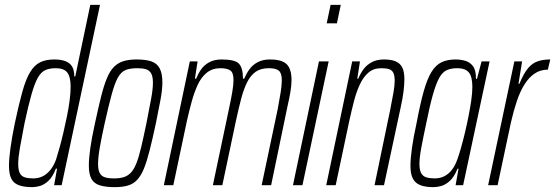

<svg xmlns="http://www.w3.org/2000/svg" viewBox="-20 -763 2287 791"><path d="M113 8Q79 8 57.5 0Q36 -8 26.5 -27Q17 -46 17 -80Q17 -109 23 -152.5Q29 -196 41 -255Q58 -335 72.5 -386.5Q87 -438 104.5 -466.5Q122 -495 145.5 -506.5Q169 -518 204 -518Q231 -518 249.5 -511Q268 -504 277 -489Q286 -474 286 -448H290L352 -743H392L234 0H203L215 -68H210Q197 -34 179.5 -18Q162 -2 145 3Q128 8 113 8ZM116 -28Q139 -28 156.5 -37Q174 -46 188 -63.5Q202 -81 211 -106Q217 -125 225 -153.5Q233 -182 241 -216Q249 -250 256 -284.5Q263 -319 267 -350.5Q271 -382 271 -405Q271 -447 257 -464.5Q243 -482 210 -482Q184 -482 166.5 -474Q149 -466 136 -443Q123 -420 110 -375Q97 -330 81 -255Q69 -194 62 -153.5Q55 -113 55 -88Q55 -63 61.5 -50Q68 -37 82 -32.5Q96 -28 116 -28Z M453 8Q415 8 391 0.5Q367 -7 356.5 -26.5Q346 -46 346 -81Q346 -110 352 -152.5Q358 -195 371 -254Q385 -319 396.5 -365Q408 -411 420.5 -441Q433 -471 449.5 -487.5Q466 -504 488.5 -511Q511 -518 542 -518Q581 -518 604 -510Q627 -502 638 -481Q649 -460 649 -423Q649 -395 641.5 -353.5Q634 -312 622 -254Q608 -189 596.5 -143.5Q585 -98 573 -68.5Q561 -39 545 -22Q529 -5 506.5 1.5Q484 8 453 8ZM449 -28Q473 -28 489.5 -33Q506 -38 519 -51.5Q532 -65 542 -90.5Q552 -116 561.5 -156Q571 -196 583 -254Q595 -315 602.5 -355.5Q610 -396 610 -422Q610 -447 603 -460Q596 -473 582 -477.5Q568 -482 546 -482Q516 -482 497.5 -474.5Q479 -467 466 -444Q453 -421 440.5 -375.5Q428 -330 411 -254Q398 -195 391 -154.5Q384 -114 384 -87Q384 -63 391 -50Q398 -37 412.5 -32.5Q427 -28 449 -28Z M655 0 762 -510H794L783 -439H788Q796 -459 808.5 -477Q821 -495 842 -506.5Q863 -518 893 -518Q949 -518 965 -500Q981 -482 981 -439H986Q995 -460 1008 -478Q1021 -496 1042 -507Q1063 -518 1092 -518Q1141 -518 1161 -498.5Q1181 -479 1181 -433Q1181 -411 1176.5 -384.5Q1172 -358 1164 -323L1097 0H1058L1124 -313Q1132 -355 1136.5 -384Q1141 -413 1141 -432Q1141 -462 1128.5 -472Q1116 -482 1088 -482Q1054 -482 1033 -467Q1012 -452 998 -424Q984 -396 973.5 -356Q963 -316 952 -265L896 0H857L923 -313Q932 -355 937 -384.5Q942 -414 942 -433Q942 -464 928.5 -473Q915 -482 888 -482Q855 -482 832 -463.5Q809 -445 794.5 -413.5Q780 -382 769.5 -343.5Q759 -305 750 -265L694 0Z M1326 -667 1342 -743H1384L1368 -667ZM1187 0 1294 -510H1334L1226 0Z M1324 0 1431 -510H1463L1452 -439H1456Q1464 -459 1477 -477Q1490 -495 1511 -506.5Q1532 -518 1562 -518Q1592 -518 1610.5 -510Q1629 -502 1637.5 -484.5Q1646 -467 1646 -436Q1646 -415 1642.5 -386.5Q1639 -358 1631 -322L1562 0H1523L1588 -313Q1596 -354 1601 -382Q1606 -410 1606 -430Q1606 -452 1600.5 -463Q1595 -474 1583 -478Q1571 -482 1551 -482Q1519 -482 1498 -464Q1477 -446 1462.5 -415Q1448 -384 1438 -345Q1428 -306 1419 -265L1363 0Z M1766 8Q1733 8 1712 0Q1691 -8 1681 -27Q1671 -46 1671 -80Q1671 -109 1677 -152.5Q1683 -196 1696 -255Q1711 -335 1725.5 -386.5Q1740 -438 1757.5 -466.5Q1775 -495 1799 -506.5Q1823 -518 1857 -518Q1878 -518 1897 -512.5Q1916 -507 1928.5 -490.5Q1941 -474 1941 -438H1945L1964 -510H1997L1888 0H1857L1869 -68H1865Q1851 -34 1833.5 -18Q1816 -2 1798.5 3Q1781 8 1766 8ZM1770 -28Q1793 -28 1810.5 -37Q1828 -46 1841.5 -63Q1855 -80 1864 -106Q1871 -125 1879 -153Q1887 -181 1895 -214.5Q1903 -248 1910 -283Q1917 -318 1921.5 -349.5Q1926 -381 1926 -405Q1926 -447 1911.5 -464.5Q1897 -482 1864 -482Q1838 -482 1820.5 -474Q1803 -466 1790 -443Q1777 -420 1764 -375Q1751 -330 1736 -255Q1723 -194 1715.5 -153.5Q1708 -113 1708 -88Q1708 -63 1715 -50Q1722 -37 1736 -32.5Q1750 -28 1770 -28Z M1991 0 2099 -510H2131L2116 -418H2120Q2137 -460 2155 -481.5Q2173 -503 2195.5 -510.5Q2218 -518 2247 -518L2237 -476Q2206 -476 2182.5 -460Q2159 -444 2141 -415.5Q2123 -387 2109.5 -347Q2096 -307 2085 -259L2030 0Z"/></svg>

Font: Saira UltraCondensed ExtraLight
Style: Italic
Weight: 250
Width: 1
Italic angle: -12°
Designer: Hector Gatti with collaboration of the Omnibus-Type team
Foundry: Omnibus-Type
Version: Version 1.101